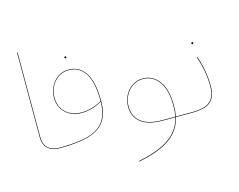

<svg xmlns="http://www.w3.org/2000/svg" viewBox="-125 -924 1689 1355"><g transform="rotate(-15 719.5 -247.0)"><path d="M99 -730H103V-114Q103 -58 133 -31Q163 -4 216 -4L218 -2L216 0Q162 0 130.5 -28Q99 -56 99 -114Z M584 -248Q584 -155 547 -101Q510 -47 430 -23.5Q350 0 216 0L214 -2L216 -4Q349 -4 427.5 -26.5Q506 -49 542.5 -101.5Q579 -154 580 -244Q553 -225 510.5 -212.5Q468 -200 433 -200Q359 -200 313.5 -243Q268 -286 268 -356Q268 -396 286.5 -434Q305 -472 339 -496Q373 -520 419 -520Q497 -520 540.5 -452.5Q584 -385 584 -248ZM580 -248Q580 -384 538 -450Q496 -516 419 -516Q374 -516 340.5 -492.5Q307 -469 289.5 -432Q272 -395 272 -356Q272 -287 316 -245.5Q360 -204 434 -204Q468 -204 510.5 -216.5Q553 -229 580 -248ZM413 -609Q413 -616 420 -616Q427 -616 427 -609Q427 -602 420 -602Q413 -602 413 -609Z M1184 -2 1182 0H1064Q1043 93 964.5 149.5Q886 206 734 236L732 232Q883 202 961 146.5Q1039 91 1060 0H968Q862 0 809.5 -42Q757 -84 757 -158Q757 -201 776.5 -239.5Q796 -278 830.5 -301Q865 -324 908 -324Q981 -324 1026.5 -261.5Q1072 -199 1072 -84Q1072 -39 1065 -4H1182ZM1061 -4Q1068 -39 1068 -84Q1068 -197 1024 -258.5Q980 -320 908 -320Q866 -320 832.5 -297.5Q799 -275 780 -238Q761 -201 761 -159Q761 -86 812 -45Q863 -4 968 -4H1057Z M1355 -148Q1355 -257 1316 -368L1320 -370Q1359 -259 1359 -148Q1359 -71 1319.5 -35.5Q1280 0 1182 0L1180 -2L1182 -4Q1278 -4 1316.5 -38.5Q1355 -73 1355 -148ZM1304 -474Q1304 -481 1311 -481Q1318 -481 1318 -474Q1318 -467 1311 -467Q1304 -467 1304 -474Z"/></g></svg>

Font: FiraGO Four
Style: Regular
Weight: 100
Designer: bBox Type
Foundry: bBox Type GmbH
Version: Version 1.001